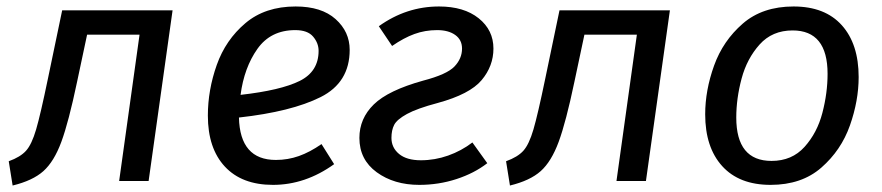

<svg xmlns="http://www.w3.org/2000/svg" viewBox="-20 -559 2724 593"><path d="M439 0H348L411 -452H249L218 -306Q192 -182 169.5 -121Q147 -60 114 -30.5Q81 -1 19 14L7 -61Q43 -74 60.5 -93.5Q78 -113 91.5 -159Q105 -205 128 -316L172 -527H513Z M718 -196Q721 -65 832 -65Q869 -65 903 -77Q937 -89 973 -114L1012 -52Q923 12 823 12Q727 12 674.5 -44.5Q622 -101 622 -202Q622 -281 649.5 -358.5Q677 -436 738 -487.5Q799 -539 893 -539Q973 -539 1016.5 -500Q1060 -461 1060 -405Q1060 -304 970 -259Q880 -214 718 -196ZM964 -402Q964 -426 947 -446Q930 -466 892 -466Q816 -466 775 -408Q734 -350 723 -266Q847 -280 905.5 -309Q964 -338 964 -402Z M1504 -409Q1504 -355 1467.5 -311.5Q1431 -268 1332 -241Q1268 -224 1237 -207Q1206 -190 1197.5 -173.5Q1189 -157 1189 -133Q1189 -103 1212.5 -83.5Q1236 -64 1280 -64Q1323 -64 1364 -78.5Q1405 -93 1439 -119L1485 -55Q1445 -24 1390 -6Q1335 12 1275 12Q1197 12 1143.5 -27Q1090 -66 1090 -133Q1090 -193 1134.5 -236.5Q1179 -280 1287 -310Q1360 -329 1383.5 -353.5Q1407 -378 1407 -409Q1407 -436 1386 -451Q1365 -466 1330 -466Q1293 -466 1260 -454Q1227 -442 1191 -417L1150 -478Q1235 -539 1336 -539Q1413 -539 1458.5 -502.5Q1504 -466 1504 -409Z M1975 0H1884L1947 -452H1785L1754 -306Q1728 -182 1705.5 -121Q1683 -60 1650 -30.5Q1617 -1 1555 14L1543 -61Q1579 -74 1596.5 -93.5Q1614 -113 1627.5 -159Q1641 -205 1664 -316L1708 -527H2049Z M2158 -206Q2158 -280 2185.5 -356.5Q2213 -433 2274 -486Q2335 -539 2431 -539Q2528 -539 2580 -481Q2632 -423 2632 -321Q2632 -248 2605 -171.5Q2578 -95 2517 -41.5Q2456 12 2360 12Q2263 12 2210.5 -46Q2158 -104 2158 -206ZM2536 -331Q2536 -465 2428 -465Q2365 -465 2326 -421.5Q2287 -378 2270.5 -316.5Q2254 -255 2254 -196Q2254 -62 2363 -62Q2426 -62 2465 -105.5Q2504 -149 2520 -210.5Q2536 -272 2536 -331Z"/></svg>

Font: Fira Sans
Style: Italic
Weight: 400
Italic angle: -8°
Designer: bBox Type GmbH & Carrois Corporate GbR & Edenspiekermann AG
Foundry: bBox Type GmbH & Carrois Corporate GbR & Edenspiekermann AG
Version: Version 4.301